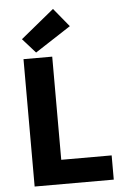

<svg xmlns="http://www.w3.org/2000/svg" viewBox="-60 -937 637 979"><g transform="rotate(-5 259.0 -447.0)"><path d="M77 0V-652H224V-124H482V0ZM144 -680 78 -754 249 -894 327 -799Z"/></g></svg>

Font: Toshiba Sans
Style: Bold
Weight: 700
Designer: Paul D. Hunt
Foundry: Toshiba Corporation
Version: Version 2.020;PS 2.0;hotconv 1.0.86;makeotf.lib2.5.63406